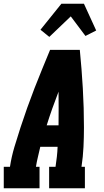

<svg xmlns="http://www.w3.org/2000/svg" viewBox="-30 -1000 550 1020"><path d="M-10 0V-114H23Q31 -167 46.5 -219Q62 -271 79 -323Q96 -375 114.5 -427Q133 -479 153 -530.5Q173 -582 194 -633Q215 -684 236 -735H394Q399 -684 403 -633Q407 -582 410 -530.5Q413 -479 414.5 -427Q416 -375 416 -323Q416 -271 413.5 -219Q411 -167 403 -114H421V0H231V-114H265Q269 -140 272 -166.5Q275 -193 276 -220H184Q178 -193 171.5 -166.5Q165 -140 161 -114H180V0ZM218 -334H281Q282 -379 281.5 -424Q281 -469 281 -513Q264 -469 248 -424Q232 -379 218 -334ZM232 -804 185 -842 296 -980H416L481 -838L424 -809L346 -913Z"/></svg>

Font: Iosevka Curly Slab Heavy
Style: Italic
Weight: 900
Italic angle: -9°
Monospace: yes
Designer: Belleve Invis
Foundry: Belleve Invis
Version: Version 22.1.2; ttfautohint (v1.8.4)